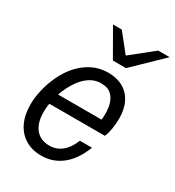

<svg xmlns="http://www.w3.org/2000/svg" viewBox="-180 -847 878 963"><g transform="rotate(30 259.0 -365.0)"><path d="M206 10Q153 10 113.5 -14Q74 -38 53 -82Q32 -126 32 -186Q32 -229 43.5 -275.5Q55 -322 76 -365.5Q97 -409 128.5 -443.5Q160 -478 201 -498.5Q242 -519 292 -519Q342 -519 378 -498.5Q414 -478 433.5 -439.5Q453 -401 453 -346Q453 -317 448 -286.5Q443 -256 434 -236H91L104 -298H405L370 -246Q378 -278 380.5 -314.5Q383 -351 375.5 -383Q368 -415 347 -435Q326 -455 287 -455Q253 -455 225 -437.5Q197 -420 175.5 -391Q154 -362 138.5 -326.5Q123 -291 115.5 -254.5Q108 -218 108 -186Q108 -123 136.5 -88.5Q165 -54 217 -54Q257 -54 287.5 -78.5Q318 -103 338 -152H408Q377 -72 325.5 -31Q274 10 206 10ZM280 -583 190 -740H241L350 -603H281L452 -740H518L356 -583Z"/></g></svg>

Font: Instrument Sans SemiCondensed
Style: Italic
Weight: 400
Width: 4
Italic angle: -13°
Designer: Rodrigo Fuenzalida
Foundry: fragTYPE
Version: Version 1.000;gftools[0.9.28]